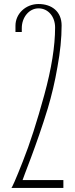

<svg xmlns="http://www.w3.org/2000/svg" viewBox="-20 -931 371 951"><path d="M50.8 0H54.7H58.6H59.6H63.5H67.4H70.3H74.2H78.1H82H83H86.9H90.8H92.8H96.7H99.6H101.6H105.5H109.4H110.4H114.3H118.2H122.1H123H127H130.9H133.8H135.7H138.7H142.6H145.5H147.5H151.4H154.3H156.2H160.2H161.1H165H168H170.9H173.8H176.8H179.7H181.6H184.6H188.5H190.4H193.4H196.3H199.2H201.2H205.1H206.1H210H210.9H214.8H215.8H219.7H222.7H224.6H227.5H228.5H232.4H234.4H237.3H239.3H241.2H245.1H247.1H250H252H252.9H256.8H259.8H260.7H264.6H265.6H268.6H270.5H273.4H274.4H277.3H279.3H282.2H283.2H285.2H287.1H291H292H293.9V-39.1H91.8C91.8 -43.9 162.1 -213.9 216.8 -394.5C235.4 -457 252 -525.4 264.6 -599.6C278.3 -673.8 285.2 -742.2 285.2 -804.7C285.2 -874 236.3 -911.1 170.9 -911.1C107.4 -911.1 56.6 -863.3 56.6 -803.7V-796.9V-785.2V-772.5H87.9V-782.2V-788.1V-792C87.9 -843.8 123 -889.6 170.9 -889.6C218.8 -889.6 252.9 -848.6 252.9 -794.9C252.9 -703.1 235.4 -591.8 199.2 -460C163.1 -328.1 127.9 -218.8 92.8 -130.9C58.6 -43.9 39.1 0 36.1 0Z"/></svg>

Font: Caledo
Style: Light
Weight: 300
Designer: BSozoo
Foundry: BSozoo
Version: Version 002.000